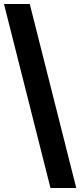

<svg xmlns="http://www.w3.org/2000/svg" viewBox="-20 -828 404 968"><path d="M234.5 120 0 -808H130L364.5 120Z"/></svg>

Font: Encode Sans SC Condensed Thin SemiBold
Style: Regular
Weight: 600
Version: Version 3.002